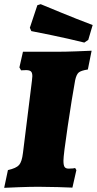

<svg xmlns="http://www.w3.org/2000/svg" viewBox="-37 -895 464 920"><path d="M267 -125Q267 -103 272.5 -95Q278 -87 292 -87Q305 -87 313 -88Q321 -89 323 -90L329 -80L310 4Q290 3 240 1.5Q190 0 147 0Q108 0 54 2Q0 4 -17 5L1 -80Q41 -89 54.5 -104.5Q68 -120 73 -162L116 -508Q118 -526 118 -530Q118 -547 111 -553Q104 -559 88 -559L64 -558L56 -572L73 -647H232Q276 -647 328.5 -649Q381 -651 402 -652L384 -562Q351 -557 340 -547.5Q329 -538 323 -510Q308 -428 287.5 -290Q267 -152 267 -125ZM142 -870 158 -875Q180 -866 255 -835Q330 -804 407 -775L386 -704L367 -691Q290 -710 212.5 -726Q135 -742 113 -746L106 -762Z"/></svg>

Font: Alegreya Black
Style: Italic
Weight: 900
Italic angle: -7°
Designer: Juan Pablo del Peral
Foundry: Huerta Tipografica
Version: Version 2.007; ttfautohint (v1.6)